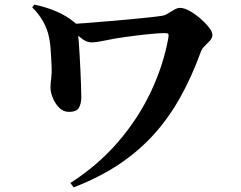

<svg xmlns="http://www.w3.org/2000/svg" viewBox="-20 -752 1040 829"><path d="M284 38Q404 -39 491 -140.5Q578 -242 632 -357Q686 -472 707 -589Q709 -602 706.5 -605.5Q704 -609 694 -609Q676 -609 655 -607.5Q634 -606 611 -603.5Q588 -601 564.5 -598Q541 -595 519 -592Q475 -586 435.5 -577.5Q396 -569 376 -569Q355 -569 336.5 -583Q318 -597 283 -625L284 -649Q309 -649 351.5 -652.5Q394 -656 443.5 -660Q493 -664 540.5 -668.5Q588 -673 625.5 -677Q663 -681 680 -684Q691 -685 704.5 -693.5Q718 -702 732 -710Q746 -718 757 -718Q775 -718 798.5 -705Q822 -692 844.5 -672.5Q867 -653 882 -634Q897 -615 897 -602Q897 -588 886.5 -576.5Q876 -565 864 -553.5Q852 -542 847 -528Q807 -418 756.5 -328.5Q706 -239 641 -168Q576 -97 491.5 -41Q407 15 298 57ZM277 -269Q253 -269 235 -287.5Q217 -306 207.5 -330.5Q198 -355 198 -373Q198 -391 201 -413.5Q204 -436 203 -461Q202 -478 201 -500.5Q200 -523 198 -547.5Q196 -572 191 -594Q185 -625 166.5 -658.5Q148 -692 119 -720L128 -732Q178 -722 222.5 -703Q267 -684 302 -655Q315 -645 315 -633Q315 -621 316 -615Q318 -600 320 -572.5Q322 -545 324 -511Q326 -477 327.5 -443Q329 -409 330 -379.5Q331 -350 331 -331Q331 -307 321.5 -288Q312 -269 277 -269Z"/></svg>

Font: Noto Serif SC ExtraLight ExtraBold
Style: Regular
Weight: 800
Version: Version 2.002-H1;hotconv 1.1.0;makeotfexe 2.6.0